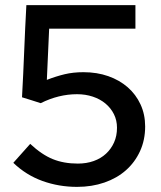

<svg xmlns="http://www.w3.org/2000/svg" viewBox="-20 -720 629 750"><path d="M66 -340Q71 -431 74.5 -520Q78 -609 83 -700H509V-608H172Q170 -557 167.5 -508Q165 -459 163 -408Q199 -422 232.5 -430Q266 -438 306 -438Q359 -438 403 -422.5Q447 -407 479 -379Q511 -351 529 -312Q547 -273 547 -226Q547 -173 527 -129.5Q507 -86 472 -55Q437 -24 388 -7Q339 10 281 10Q210 10 146 -13Q82 -36 32 -84Q49 -103 65 -121Q81 -139 98 -158Q143 -116 186 -98.5Q229 -81 284 -81Q318 -81 346 -91Q374 -101 394 -119.5Q414 -138 425.5 -163.5Q437 -189 437 -221Q437 -250 425 -274Q413 -298 392 -315.5Q371 -333 342.5 -342.5Q314 -352 281 -352Q209 -352 139 -317Q121 -323 103 -328.5Q85 -334 66 -340Z"/></svg>

Font: Rosa Sans Medium
Style: Regular
Weight: 500
Designer: Pentagram / MCKL
Foundry: Pentagram / MCKL
Version: Version 1.005;September 16, 2019;FontCreator 11.5.0.2425 64-